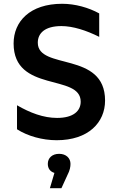

<svg xmlns="http://www.w3.org/2000/svg" viewBox="-20 -731 628 1016"><path d="M280 11C448 11 536 -83 536 -199C536 -462 180 -358 180 -505C180 -555 217 -593 305 -593C366 -593 437 -570 505 -536V-660C449 -691 377 -711 309 -711C138 -711 52 -617 52 -501C52 -238 407 -343 407 -193C407 -145 370 -107 282 -107C210 -107 139 -134 70 -174V-47C126 -11 204 11 280 11ZM244 265H305L337 195C350 170 353 152 353 136C353 106 330 83 293 83C256 83 233 105 233 136C233 160 245 177 268 184Z"/></svg>

Font: Chess Sans SemiBold
Style: Regular
Weight: 600
Designer: Wolf Bōese
Foundry: Wolf Bōese
Version: Version 7.223;Glyphs 3.3 (3306)